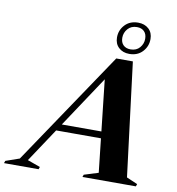

<svg xmlns="http://www.w3.org/2000/svg" viewBox="-179 -1022 1024 1110"><g transform="rotate(10 333.0 -467.0)"><path d="M168 -238.5 180.5 -278H516.5L504 -238.5ZM633.5 -42 698 -14 693 0H379.5L384.5 -14L468 -40L406 -600.5L423.5 -601L52 -41L127 -14L122 0H-81L-76 -14L4.5 -42L453 -708.5H550.5ZM542.5 -934.5Q580.5 -934.5 604.5 -912.5Q628.5 -890.5 628.5 -853Q628.5 -810 599.5 -778.8Q570.5 -747.5 522 -747.5Q484 -747.5 460 -769.8Q436 -792 436 -829.5Q436 -872.5 465.2 -903.5Q494.5 -934.5 542.5 -934.5ZM525 -774.5Q559 -774.5 578.5 -797.2Q598 -820 598 -849Q598 -877 582.5 -892.5Q567 -908 540 -908Q506 -908 486.2 -885.2Q466.5 -862.5 466.5 -833Q466.5 -805.5 482.2 -790Q498 -774.5 525 -774.5Z"/></g></svg>

Font: Newsreader 60pt
Style: Bold Italic
Weight: 700
Italic angle: -17°
Designer: Hugues Gentile
Foundry: Production Type
Version: Version 1.003